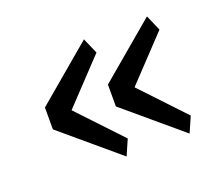

<svg xmlns="http://www.w3.org/2000/svg" viewBox="-81 -599 761 659"><g transform="rotate(-20 300.0 -270.0)"><path d="M304 -112.9 155.9 -269.9 304 -426.8 279.1 -484 73.2 -310V-230.1L279.1 -56.1ZM303.3 -230.1 509.2 -56.1 534.1 -112.9 386 -269.9 534.1 -426.8 509.2 -484 303.3 -310Z"/></g></svg>

Font: Margiela Mono
Style: Regular
Weight: 400
Designer: Mike Abbink, Paul van der Laan, Pieter van Rosmalen
Foundry: Bold Monday
Version: Version 2.003 2021